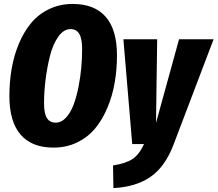

<svg xmlns="http://www.w3.org/2000/svg" viewBox="-20 -733 1107 977"><path d="M350.1 -712.9Q460.9 -712.9 518.1 -647.2Q575.2 -581.5 575.2 -451.2Q575.2 -377.4 563.2 -310.1Q551.3 -242.7 525.6 -182.4Q500 -122.1 462.9 -77.9Q425.8 -33.7 371.6 -7.8Q317.4 18.1 252 18.1Q141.6 18.1 84.7 -48.1Q27.8 -114.3 27.8 -244.1Q27.8 -317.4 39.6 -384.8Q51.3 -452.1 76.7 -512.2Q102.1 -572.3 139.2 -616.7Q176.3 -661.1 230.5 -687Q284.7 -712.9 350.1 -712.9ZM338.9 -585Q303.7 -585 276.1 -545.7Q248.5 -506.3 233.6 -445.8Q218.8 -385.3 211.4 -324.2Q204.1 -263.2 204.1 -208Q204.1 -155.3 218.8 -132.1Q233.4 -108.9 263.2 -108.9Q292.5 -108.9 316.2 -134.8Q339.8 -160.6 354.7 -200.7Q369.6 -240.7 379.6 -291.7Q389.6 -342.8 393.8 -390.6Q397.9 -438.5 397.9 -482.9Q397.9 -536.6 383.3 -560.8Q368.7 -585 338.9 -585ZM1066.9 -533.2 863.8 1Q820.8 115.2 746.3 166.7Q671.9 218.3 557.1 224.1L555.2 108.9Q620.6 98.6 654.3 76.2Q688 53.7 712.9 0H652.8L607.9 -533.2H779.8L773.9 -107.9L891.1 -533.2Z"/></svg>

Font: Fira Sans Compressed ExtraBold
Style: Italic
Weight: 800
Width: 3
Italic angle: -8°
Designer: Carrois Corporate & Edenspiekermann AG
Foundry: Carrois Corporate GbR & Edenspiekermann AG
Version: Version 4.203;PS 004.203;hotconv 1.0.88;makeotf.lib2.5.64775